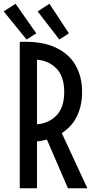

<svg xmlns="http://www.w3.org/2000/svg" viewBox="-35 -1013 513 1033"><path d="M71.3 0V-787.6Q185.5 -792.5 259.8 -759.3Q334 -726.1 370.4 -663.8Q406.7 -601.6 406.7 -518.1Q406.7 -445.8 379.6 -388.9Q352.5 -332 297.4 -296.9L435.1 0H330.6L217.3 -262.2Q192.4 -255.4 164.1 -252V0ZM164.1 -344.2Q228 -349.6 269.3 -392.3Q310.5 -435.1 310.5 -518.1Q310.5 -601.1 269.3 -643.8Q228 -686.5 164.1 -691.9ZM284.2 -800.3 167.5 -951.7 231 -992.7 335.9 -833.5ZM107.9 -800.3 -15.1 -951.7 48.8 -992.7 160.2 -833.5Z"/></svg>

Font: Voltaire
Style: Regular
Weight: 400
Designer: Yvonne Schüttler, Eben Sorkin, Emma Marichal
Foundry: Sorkin Type Co.
Version: Version 1.010; ttfautohint (v1.8.4.7-5d5b)